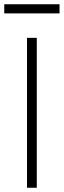

<svg xmlns="http://www.w3.org/2000/svg" viewBox="-22 -883 300 903"><path d="M105 0V-705H151V0ZM-2 -820V-863H258V-820Z"/></svg>

Font: Nunito Sans 7pt Condensed ExtraLight
Style: Regular
Weight: 250
Width: 3
Designer: Vernon Adams
Foundry: Vernon Adams
Version: Version 3.101;gftools[0.9.27]